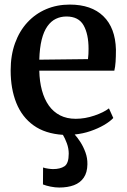

<svg xmlns="http://www.w3.org/2000/svg" viewBox="-20 -578 554 838"><path d="M238.5 240.5Q220.5 240.5 200.8 236.5Q181 232.5 167.5 227L168 153Q178 156.5 191 158.2Q204 160 211.5 160Q242.5 160 261.2 147.8Q280 135.5 280 92.5Q280 70 271.8 47.5Q263.5 25 254.5 10.5Q177 5.5 126.5 -30.8Q76 -67 51.2 -128.8Q26.5 -190.5 26.5 -270.5Q26.5 -337 45.8 -390Q65 -443 99.8 -480.5Q134.5 -518 181.5 -538Q228.5 -558 284.5 -558Q379 -558 431.2 -507.2Q483.5 -456.5 486 -361.5Q486 -330.5 484.5 -308.2Q483 -286 479 -269.5H151.5Q152.5 -222.5 163 -183.8Q173.5 -145 193.2 -117.2Q213 -89.5 242.2 -74.5Q271.5 -59.5 310.5 -59.5Q351 -59.5 392 -73.5Q433 -87.5 455.5 -105L474.5 -63Q460 -47.5 433.8 -32.2Q407.5 -17 374.8 -5.8Q342 5.5 306 9Q318 22 331 42.2Q344 62.5 353 87.2Q362 112 361.5 139Q361 175 345.5 197.5Q330 220 302.8 230.2Q275.5 240.5 238.5 240.5ZM151.5 -317.5 364 -320Q365.5 -330 366 -342.2Q366.5 -354.5 366.5 -365Q366.5 -429 344.8 -467.5Q323 -506 270 -506Q245 -506 223.8 -495.8Q202.5 -485.5 186.8 -463.2Q171 -441 162 -405Q153 -369 151.5 -317.5Z"/></svg>

Font: Merriweather 48pt SemiBold
Style: Regular
Weight: 600
Version: Version 2.100